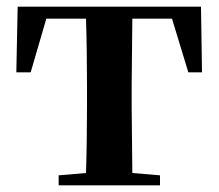

<svg xmlns="http://www.w3.org/2000/svg" viewBox="-20 -556 656 576"><path d="M237 0H460V-30L377 -37L375 -235V-301L377 -500H496L545 -339H586L583 -536H33L29 -339H72L119 -500H238C240 -443 241 -357 241 -301V-235C241 -179 240 -95 238 -37L156 -30V0Z"/></svg>

Font: Noto Serif CJK KR
Style: Bold
Weight: 700
Designer: Ryoko NISHIZUKA 西塚涼子 (kana & ideographs); Frank Grießhammer (Latin, Greek & Cyrillic); Wenlong ZHANG 张文龙 (bopomofo); San
Foundry: Adobe
Version: Version 2.001;hotconv 1.1.0;makeotfexe 2.6.0